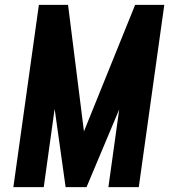

<svg xmlns="http://www.w3.org/2000/svg" viewBox="-20 -770 703 790"><path d="M35 0 140 -750H260L333 -169H301L536 -750H656L551 0H426L479 -381L495 -378L336 0H250L197 -378L213 -381L160 0Z"/></svg>

Font: Mohave Light
Style: Bold Italic
Weight: 700
Italic angle: -8°
Version: Version 2.003